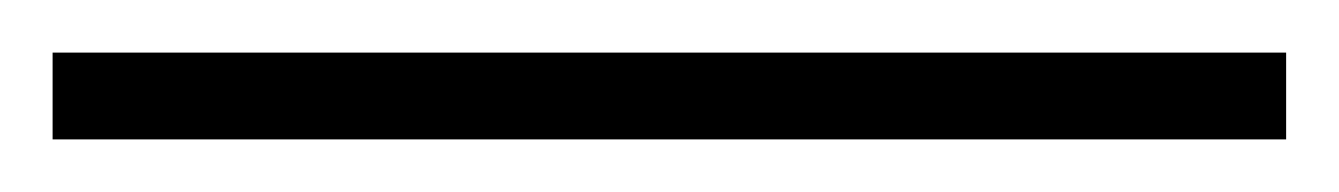

<svg xmlns="http://www.w3.org/2000/svg" viewBox="-25 -813 509 73"><path d="M-5 -760H464V-793H-5Z"/></svg>

Font: Noto Serif Sinhala ExtraLight
Style: Regular
Weight: 200
Designer: Jelle Bosma - Monotype Design Team
Foundry: Monotype Imaging Inc.
Version: Version 2.007